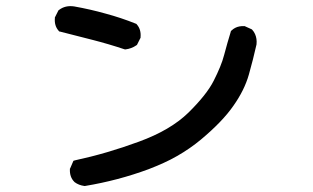

<svg xmlns="http://www.w3.org/2000/svg" viewBox="-20 -616 1040 637"><path d="M259.8 1Q241.2 -1.5 227.5 -11.7L227.1 -12.2L226.6 -12.7Q210.9 -28.3 211.9 -54.2V-56.2L212.9 -57.6L221.7 -78.1L223.6 -82.5L228.5 -84Q335 -106.9 440.9 -146Q545.4 -184.1 605 -242.2Q634.8 -271.5 656 -298.1Q677.2 -324.7 689 -348.1Q701.2 -372.1 710 -393.6Q718.8 -415 723.6 -433.6Q733.9 -472.7 745.6 -510.7L746.1 -513.2L748 -514.6Q753.4 -520 760 -523.4Q766.6 -526.9 774.2 -528.3Q781.7 -529.8 790.5 -529.3H792.5L793.9 -528.3L813.5 -519.5L815.4 -518.6L816.9 -517.1Q822.8 -510.7 826.2 -502.9Q829.6 -495.1 830.8 -486.8Q832 -478.5 831.1 -469.7V-469.2V-468.8Q819.8 -418.5 805.7 -368.7Q791 -316.9 754.4 -265.1Q718.3 -212.9 647 -153.3Q628.9 -138.2 609.1 -124.5Q589.4 -110.8 567.6 -98.4Q545.9 -85.9 522.2 -75.2Q498.5 -64.5 473.1 -54.7Q371.6 -17.1 262.2 1H260.7ZM392.6 -452.6Q339.8 -470.2 286.1 -483.9Q231.9 -497.6 179.2 -511.2L176.3 -511.7L174.3 -514.2Q159.7 -530.8 162.1 -556.6V-558.6L163.1 -560.1L172.9 -579.6L173.8 -581.5L175.8 -583Q196.8 -599.1 226.1 -594.7Q280.3 -585 330.6 -570.8Q356 -564 380.9 -555.7Q405.8 -547.4 430.2 -537.6L432.6 -536.6L434.1 -534.7Q448.7 -518.1 446.3 -492.2V-490.2L445.3 -488.8L435.5 -469.2L434.6 -467.3L432.6 -465.8Q416.5 -454.6 396.5 -452.1H394.5Z"/></svg>

Font: NaikaiFont
Style: Bold
Weight: 700
Version: Version 1.89